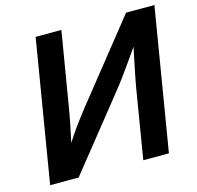

<svg xmlns="http://www.w3.org/2000/svg" viewBox="-106 -839 976 950"><g transform="rotate(-15 382.5 -364.0)"><path d="M644.5 0H513.2L573.2 -362.8Q577.1 -384.8 584.2 -420.9Q591.3 -457 601.3 -504.2Q611.3 -551.3 623 -606L642.1 -597.7Q602.5 -541.5 572.5 -498.5Q542.5 -455.6 518.1 -422.4Q493.7 -389.2 470.2 -360.4L182.1 0H36.1L156.7 -727.5H288.6L224.1 -340.8Q220.2 -315.4 212.6 -277.1Q205.1 -238.8 196 -197Q187 -155.3 177.7 -117.7L164.6 -132.3Q189.5 -173.8 214.1 -210Q238.8 -246.1 261 -275.6Q283.2 -305.2 300.3 -326.7L620.1 -727.5H765.1Z"/></g></svg>

Font: Inter 20pt SemiBold
Style: Italic
Weight: 600
Italic angle: -9.3988°
Version: Version 4.001;git-66647c0bb